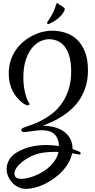

<svg xmlns="http://www.w3.org/2000/svg" viewBox="-20 -890 602 1212"><path d="M308.1 -696.3Q350.6 -696.3 391.4 -683.8Q432.1 -671.4 464.1 -642.1Q496.1 -612.8 515.6 -564.7Q535.2 -516.6 535.2 -445.3Q535.2 -391.6 522.2 -347.9Q509.3 -304.2 487.5 -269Q465.8 -233.9 437 -206.5Q408.2 -179.2 376.5 -158.4Q344.7 -137.7 312 -122.6Q279.3 -107.4 250 -96.7Q270.5 -96.7 292.7 -93.5Q314.9 -90.3 335.7 -83.5Q356.4 -76.7 375 -65.4Q393.6 -54.2 407.7 -37.6Q421.9 -21 429.9 1Q438 22.9 438 51.3Q451.2 55.2 461.9 59.3Q472.7 63.5 481 67.4Q489.3 71.8 489.3 77.1Q489.3 80.6 486.8 83Q484.4 85.4 479 85.4Q476.6 85.4 469.7 84Q462.9 82.5 457.5 81.5L435.1 77.1Q429.2 107.9 413.1 136.5Q397 165 373.8 189.9Q350.6 214.8 322 235.6Q293.5 256.3 262.9 271.2Q232.4 286.1 201.2 294.2Q169.9 302.2 141.6 302.2Q117.7 302.2 95.9 291.7Q74.2 281.2 57.9 263.7Q41.5 246.1 31.7 223.6Q22 201.2 22 177.2Q22 147.5 37.6 119.1Q53.2 90.8 89.8 69.8Q133.3 44.9 179.2 35.2Q225.1 25.4 271 25.4Q292 25.4 312.3 27.1Q332.5 28.8 352.1 31.7Q350.6 2 341.6 -17.3Q332.5 -36.6 317.9 -47.9Q303.2 -59.1 284.2 -63.5Q265.1 -67.9 243.2 -67.9Q227.1 -67.9 210 -65.9Q192.9 -64 177.5 -61.8Q162.1 -59.6 150.4 -57.9Q138.7 -56.2 134.3 -56.2Q126.5 -56.2 120.4 -59.1Q114.3 -62 114.3 -68.8Q114.3 -74.2 117.9 -77.6Q121.6 -81.1 130.9 -85Q147 -91.3 175.3 -100.8Q203.6 -110.4 236.8 -127Q270 -143.6 304.2 -168.9Q338.4 -194.3 366.2 -231.7Q394 -269 411.6 -320.1Q429.2 -371.1 429.2 -439.9Q429.2 -500 416.5 -539.3Q403.8 -578.6 383.5 -601.6Q363.3 -624.5 338.4 -633.5Q313.5 -642.6 289.6 -642.6Q263.7 -642.6 235.1 -629.6Q206.5 -616.7 182.6 -587.9Q158.7 -559.1 143.1 -512.7Q127.4 -466.3 127.4 -399.4Q127.4 -369.6 130.9 -345Q134.3 -320.3 139.2 -300.8Q144 -281.2 149.7 -267.3Q155.3 -253.4 160.2 -245.1Q162.6 -241.2 164.1 -238Q165.5 -234.9 165.5 -232.4Q165.5 -224.6 155.8 -224.6Q152.3 -224.6 145 -227.1Q140.6 -228.5 130.9 -234.6Q121.1 -240.7 108.9 -251.7Q96.7 -262.7 83.5 -278.8Q70.3 -294.9 59.6 -316.4Q48.8 -337.9 42 -365Q35.2 -392.1 35.2 -425.3Q35.2 -470.7 47.6 -508.5Q60.1 -546.4 81.3 -576.4Q102.5 -606.4 130.1 -628.9Q157.7 -651.4 188 -666.5Q218.3 -681.6 249.3 -689Q280.3 -696.3 308.1 -696.3ZM114.3 238.8Q132.3 238.8 155.3 233.6Q178.2 228.5 202.4 218.5Q226.6 208.5 250.5 194.1Q274.4 179.7 294.4 160.9Q314.5 142.1 329.1 119.1Q343.8 96.2 349.1 69.3Q342.3 68.8 335.7 68.8Q329.1 68.8 322.3 68.8Q299.8 68.8 277.1 70.8Q254.4 72.8 232.9 77.1Q202.1 84 172.9 98.4Q143.6 112.8 120.8 131.1Q98.1 149.4 84.5 168.9Q70.8 188.5 70.8 205.6Q70.8 218.8 79.8 228.8Q88.9 238.8 114.3 238.8ZM384.3 -841.3Q388.7 -837.4 388.7 -832Q388.7 -829.1 387.5 -825.9Q386.2 -822.8 385.3 -820.3Q380.9 -811.5 373.5 -801.5Q366.2 -791.5 355 -781Q343.8 -770.5 327.9 -760Q312 -749.5 290 -739.3Q287.1 -737.8 284.7 -737.8Q277.8 -737.8 277.8 -745.6Q277.8 -749.5 280.3 -753.4Q282.2 -756.8 288.8 -765.9Q295.4 -774.9 303.5 -788.8Q311.5 -802.7 319.8 -820.8Q328.1 -838.9 333.5 -860.4Q334.5 -865.2 337.6 -867.7Q340.8 -870.1 343.3 -870.1Q346.7 -870.1 349.1 -866.2Q353.5 -859.9 358.2 -858.6Q362.8 -857.4 364.7 -855.5Q369.1 -851.6 373 -849.6Q377 -847.7 384.3 -841.3Z"/></svg>

Font: Engagement
Style: Regular
Weight: 400
Designer: Astigmatic (AOETI)
Foundry: Astigmatic (AOETI)
Version: Version 1.000